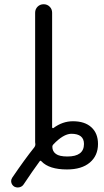

<svg xmlns="http://www.w3.org/2000/svg" viewBox="-20 -792 476 883"><path d="M137.7 -114.3Q142.6 -120.1 142.6 -127.9Q142.6 -127.9 142.6 -128.9Q141.6 -134.8 141.6 -137.7V-733.4Q141.6 -750 152.8 -761.2Q164.1 -772.5 180.7 -772.5Q197.3 -772.5 208.5 -761.2Q219.7 -750 219.7 -733.4V-207Q219.7 -204.1 221.7 -203.1Q223.6 -202.1 225.6 -203.1Q267.6 -234.4 315.4 -234.4Q370.1 -234.4 400.4 -206.5Q430.7 -178.7 430.7 -129.9Q430.7 -76.2 393.1 -44.4Q355.5 -12.7 288.1 -12.7Q206.1 -12.7 170.9 -49.8Q166 -55.7 162.1 -49.8Q129.9 -5.9 88.9 55.7Q82 66.4 69.3 69.3Q65.4 70.3 61.5 70.3Q53.7 70.3 45.9 66.4Q35.2 59.6 32.2 47.9Q31.2 43.9 31.2 41Q31.2 33.2 36.1 25.4Q93.8 -59.6 137.7 -114.3ZM224.6 -127Q220.7 -123 220.7 -117.2Q220.7 -95.7 237.3 -84Q252.9 -72.3 290 -72.3Q366.2 -72.3 366.2 -129.9Q366.2 -176.8 307.6 -176.8Q270.5 -175.8 224.6 -127Z"/></svg>

Font: Gen Jyuu Gothic P Normal
Style: Regular
Weight: 300
Designer: [Source Han Sans]
Ryoko NISHIZUKA  (kana & ideographs); Paul D. Hunt (Latin, Greek & Cyrillic); Wenlong ZHANG  (bopomofo
Version: Version 1.002.20150607